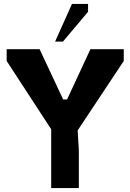

<svg xmlns="http://www.w3.org/2000/svg" viewBox="-20 -959 665 979"><path d="M241 0V-300L14 -648V-708H182L302 -452H322L441 -708H611V-648L376 -294L382 -193V0ZM261 -747 347 -939H429V-899L301 -747Z"/></svg>

Font: Rowdies Light
Style: Regular
Weight: 300
Designer: Jaikishan Patel
Version: Version 1.000; ttfautohint (v1.8.3)